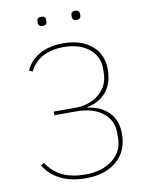

<svg xmlns="http://www.w3.org/2000/svg" viewBox="-95 -934 765 1013"><g transform="rotate(-10 287.5 -428.0)"><path d="M196.8 -818.8Q173.8 -818.8 173.8 -839.8V-847.2Q173.8 -868.2 196.8 -868.2Q220.2 -868.2 220.2 -847.2V-839.8Q220.2 -818.8 196.8 -818.8ZM356 -839.8V-847.2Q356 -868.2 378.9 -868.2Q401.9 -868.2 401.9 -847.2V-839.8Q401.9 -818.8 378.9 -818.8Q356 -818.8 356 -839.8ZM283.2 12.2Q127.9 12.2 60.1 -95.2L78.1 -106Q110.8 -55.2 161.1 -31.5Q211.4 -7.8 283.2 -7.8Q373.5 -7.8 429.7 -52Q485.8 -96.2 485.8 -168.9V-196.8Q485.8 -263.7 433.3 -304Q380.9 -344.2 292 -344.2H175.8V-363.8H290Q370.1 -363.8 420.7 -408Q471.2 -452.1 471.2 -521V-544.9Q471.2 -609.4 419.9 -649.7Q368.7 -689.9 287.1 -689.9Q151.4 -689.9 103 -590.8L85 -599.1Q106.4 -650.4 158.4 -680.2Q210.4 -710 287.1 -710Q381.8 -710 438.5 -662.4Q495.1 -614.7 495.1 -535.2Q495.1 -459.5 457.3 -414.1Q419.4 -368.7 355 -356V-353Q427.2 -343.8 468.5 -300.5Q509.8 -257.3 509.8 -186Q509.8 -93.8 448.7 -40.8Q387.7 12.2 283.2 12.2Z"/></g></svg>

Font: Anuphan Thin
Style: Regular
Weight: 250
Designer: Mike Abbink, Paul van der Laan, Pieter van Rosmalen, Mint Tantisuwanna
Foundry: Bold Monday; Cadson Demak
Version: Version 3.002;hotconv 1.0.109;makeotfexe 2.5.65596